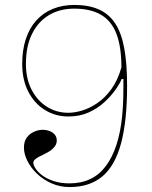

<svg xmlns="http://www.w3.org/2000/svg" viewBox="-20 -743 615 778"><path d="M262 15Q223 15 189 0Q155 -15 130 -39Q105 -63 91 -91Q77 -119 77 -145Q77 -170 88.5 -185.5Q100 -201 117.5 -209Q135 -217 153 -217Q168 -217 181 -212Q194 -207 202 -197.5Q210 -188 210 -174Q210 -161 203 -151Q196 -141 185.5 -133.5Q175 -126 162.5 -120Q150 -114 139.5 -108.5Q129 -103 122 -97Q115 -91 115 -84Q115 -74 124.5 -59.5Q134 -45 152.5 -31.5Q171 -18 198.5 -9Q226 0 262 0Q357 0 409.5 -71Q462 -142 475 -273Q477 -293 478 -311.5Q479 -330 479.5 -348.5Q480 -367 480 -385.5Q480 -404 480 -423H473Q466 -405 448 -379.5Q430 -354 403 -329Q376 -304 339.5 -287.5Q303 -271 257 -271Q205 -271 162.5 -297Q120 -323 95 -371Q70 -419 70 -484Q70 -540 84.5 -584.5Q99 -629 127 -660Q155 -691 194 -707Q233 -723 281 -723Q339 -723 380 -705Q421 -687 446.5 -648.5Q472 -610 483.5 -547.5Q495 -485 495 -396Q495 -253 470.5 -162Q446 -71 394.5 -28Q343 15 262 15ZM257 -286Q282 -286 312.5 -295Q343 -304 374 -325Q405 -346 431 -381.5Q457 -417 472 -470Q472 -553 452 -605.5Q432 -658 389.5 -683Q347 -708 281 -708Q222 -708 178 -681.5Q134 -655 109.5 -605Q85 -555 85 -484Q85 -424 108 -379.5Q131 -335 170 -310.5Q209 -286 257 -286Z"/></svg>

Font: Kalnia Thin
Style: Regular
Weight: 100
Version: Version 1.105